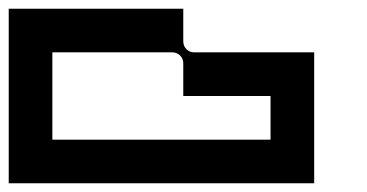

<svg xmlns="http://www.w3.org/2000/svg" viewBox="-20 -420 840 440"><path d="M700 -300H425C411 -300 400 -311 400 -325V-400H0V0H700ZM600 -100H100V-300H375C389 -300 400 -289 400 -275V-200H600Z"/></svg>

Font: Broadcast
Style: Regular
Weight: 400
Designer: Mıchael Chrıstophersson
Foundry: Aeriform
Version: Version 1.000;PS 001.000;hotconv 1.0.88;makeotf.lib2.5.64775